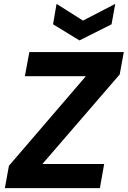

<svg xmlns="http://www.w3.org/2000/svg" viewBox="-20 -968 657 988"><path d="M5 0 26 -115 422 -576H108L131 -700H617L596 -585L198 -124H516L494 0ZM573 -948 554 -843 389 -760 253 -843 271 -948 407 -862Z"/></svg>

Font: DM Sans Black
Style: Italic
Weight: 900
Italic angle: -10°
Designer: Colophon Foundry, Jonny Pinhorn
Foundry: Colophon Foundry
Version: Version 4.004;gftools[0.9.30]